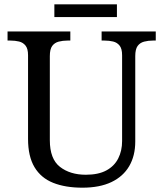

<svg xmlns="http://www.w3.org/2000/svg" viewBox="-20 -860 757 890"><path d="M362 10Q283 10 226.5 -12.5Q170 -35 140 -85Q110 -135 110 -216V-604Q110 -634 98.5 -648.5Q87 -663 68.5 -667.5Q50 -672 28 -672H15V-714H306V-672H293Q271 -672 252 -667Q233 -662 222 -647Q211 -632 211 -600V-210Q211 -123 258 -86.5Q305 -50 378 -50Q436 -50 473 -70Q510 -90 528 -125.5Q546 -161 546 -206V-604Q546 -634 534.5 -648.5Q523 -663 504.5 -667.5Q486 -672 464 -672H451V-714H702V-672H689Q667 -672 648 -667Q629 -662 618 -647Q607 -632 607 -600V-204Q607 -138 579 -90Q551 -42 496.5 -16Q442 10 362 10ZM232 -781V-840H522V-781Z"/></svg>

Font: Noto Serif Lao
Style: Regular
Weight: 400
Designer: Monotype Design Team
Foundry: Monotype Imaging Inc.
Version: Version 2.003